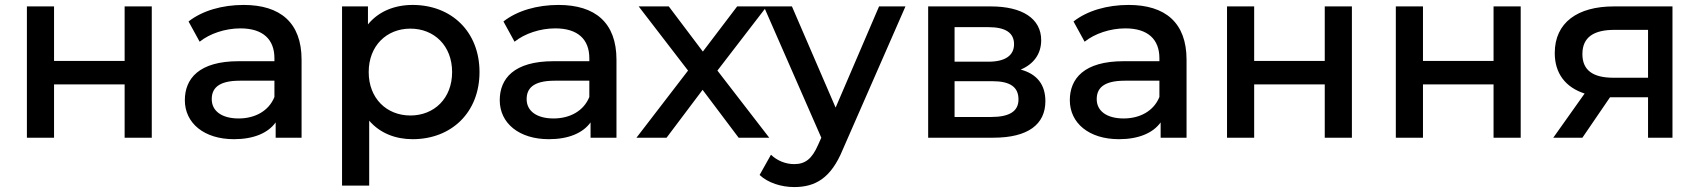

<svg xmlns="http://www.w3.org/2000/svg" viewBox="-20 -558 6886 778"><path d="M199 0V-216H485V0H595V-532H485V-311H199V-532H89V0Z M1092 -165C1069 -108 1013 -78 947 -78C879 -78 838 -108 838 -156C838 -197 861 -231 952 -231H1092ZM928 6C1008 6 1066 -19 1097 -62V0H1202V-316C1202 -466 1116 -538 967 -538C881 -538 800 -515 744 -471L789 -389C830 -422 893 -443 954 -443C1046 -443 1092 -398 1092 -322V-310H947C786 -310 729 -239 729 -152C729 -59 807 6 928 6Z M1643 -90C1547 -90 1474 -159 1474 -266C1474 -373 1547 -442 1643 -442C1739 -442 1812 -373 1812 -266C1812 -159 1739 -90 1643 -90ZM1476 -69C1520 -18 1583 6 1652 6C1809 6 1923 -102 1923 -266C1923 -430 1809 -538 1652 -538C1579 -538 1514 -512 1471 -459V-532H1366V194H1476Z M2368 -165C2345 -108 2289 -78 2223 -78C2155 -78 2114 -108 2114 -156C2114 -197 2137 -231 2228 -231H2368ZM2204 6C2284 6 2342 -19 2373 -62V0H2478V-316C2478 -466 2392 -538 2243 -538C2157 -538 2076 -515 2020 -471L2065 -389C2106 -422 2169 -443 2230 -443C2322 -443 2368 -398 2368 -322V-310H2223C2062 -310 2005 -239 2005 -152C2005 -59 2083 6 2204 6Z M2827 -194 2973 0H3097L2887 -272L3087 -532H2967L2828 -349L2690 -532H2568L2768 -272L2559 0H2681Z M3189 -532H3075L3308 0L3295 29C3270 86 3243 107 3198 107C3163 107 3129 93 3104 69L3058 151C3092 183 3146 200 3198 200C3283 200 3347 165 3395 48L3649 -532H3542L3366 -122Z M4001 -229C4074 -229 4107 -205 4107 -155C4107 -106 4069 -84 3996 -84H3848V-229ZM3985 -448C4053 -448 4089 -426 4089 -379C4089 -333 4053 -308 3985 -308H3848V-448ZM4005 0C4147 0 4216 -55 4216 -148C4216 -214 4183 -258 4116 -276C4168 -298 4199 -339 4199 -395C4199 -483 4122 -532 3995 -532H3741V0Z M4678 -165C4655 -108 4599 -78 4533 -78C4465 -78 4424 -108 4424 -156C4424 -197 4447 -231 4538 -231H4678ZM4514 6C4594 6 4652 -19 4683 -62V0H4788V-316C4788 -466 4702 -538 4553 -538C4467 -538 4386 -515 4330 -471L4375 -389C4416 -422 4479 -443 4540 -443C4632 -443 4678 -398 4678 -322V-310H4533C4372 -310 4315 -239 4315 -152C4315 -59 4393 6 4514 6Z M5062 0V-216H5348V0H5458V-532H5348V-311H5062V-532H4952V0Z M5746 0V-216H6032V0H6142V-532H6032V-311H5746V-532H5636V0Z M6518 -243C6435 -243 6392 -273 6392 -339C6392 -408 6439 -437 6522 -437H6658V-243ZM6504 -164C6506 -164 6508 -164 6510 -164H6658V0H6757V-532H6519C6373 -532 6280 -467 6280 -343C6280 -260 6324 -204 6401 -179L6274 0H6392Z"/></svg>

Font: Montserrat-Alt1 SemBd
Style: Regular
Weight: 600
Designer: Differentunic
Foundry: Differentunic
Version: Version 7.222